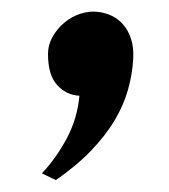

<svg xmlns="http://www.w3.org/2000/svg" viewBox="-20 -159 290 330"><path d="M62.5 -66.5Q62.5 -82 70.5 -96Q78.5 -110 90.8 -120.2Q103 -130.5 118.5 -135.5Q134 -140.5 149 -138.5Q161.5 -137 172.8 -131.5Q184 -126 192.2 -116.2Q200.5 -106.5 205.2 -92.2Q210 -78 209 -58Q207.5 -31.5 200 -4.8Q192.5 22 176.8 48.2Q161 74.5 136.2 100.2Q111.5 126 76 150.5L52 139Q76.5 113 94.8 78.8Q113 44.5 116.5 5.5Q94 4.5 78.2 -12.8Q62.5 -30 62.5 -66.5Z"/></svg>

Font: B612
Style: Italic
Weight: 400
Italic angle: -10°
Designer: Nicolas Chauveau, Thomas Paillot, Jonathan Favre-Lamarine, Jean-Luc Vinot
Foundry: AIRBUS
Version: Version 1.008